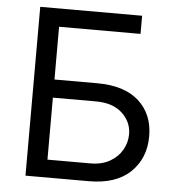

<svg xmlns="http://www.w3.org/2000/svg" viewBox="-52 -776 757 824"><g transform="rotate(5 326.5 -363.5)"><path d="M360.8 0H88.1V-727.3H527V-649.1H176.1V-421.9H360.8Q478 -421.9 540.1 -365.6Q602.3 -309.3 602.3 -214.5Q602.3 -119.7 540.1 -59.8Q478 0 360.8 0ZM360.8 -76.7Q410.5 -76.7 445.1 -96.8Q479.8 -116.8 497.7 -148.6Q515.6 -180.4 515.6 -215.9Q515.6 -268.1 475.5 -305.9Q435.4 -343.8 360.8 -343.8H176.1V-76.7Z"/></g></svg>

Font: Linik Sans
Style: Regular
Weight: 400
Designer: Rasmus Andersson (font), Marc Monis (original base), Kil Hyung-jin (Pretendard portions), Cristiano Sobral (main changes
Foundry: rsms
Version: Version 3.018;May 31, 2022;FontCreator 14.0.0.2814 64-bit; t